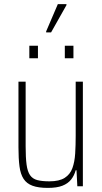

<svg xmlns="http://www.w3.org/2000/svg" viewBox="-20 -908 498 936"><path d="M213 8Q167 8 138.5 -2.5Q110 -13 95 -36Q80 -59 75 -97Q70 -135 70 -190V-510H105V-195Q105 -140 109.5 -106Q114 -72 126.5 -54Q139 -36 162 -30Q185 -24 221 -24Q269 -24 295.5 -41Q322 -58 333 -88.5Q344 -119 346.5 -159.5Q349 -200 349 -246V-510H384V0H357L353 -78H349Q342 -52 326.5 -32.5Q311 -13 284 -2.5Q257 8 213 8ZM123 -624V-685H165V-624ZM296 -624V-685H338V-624ZM205 -750V-755L262 -888H304V-883L229 -750Z"/></svg>

Font: Saira Condensed Thin
Style: Regular
Weight: 250
Width: 3
Designer: Hector Gatti with collaboration of the Omnibus-Type team
Foundry: Omnibus-Type
Version: Version 1.101